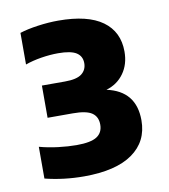

<svg xmlns="http://www.w3.org/2000/svg" viewBox="-65 -871 549 625"><g transform="rotate(-10 210.0 -558.0)"><path d="M164 -301Q97 -301 35 -316.5V-421.5Q64 -413.5 97 -409.5Q130 -405.5 157.5 -405.5Q204.5 -405.5 224.5 -418.5Q244.5 -431.5 244.5 -458Q244.5 -484 226 -496.8Q207.5 -509.5 163 -509.5H79.5V-616H156Q195 -616 211.5 -629Q228 -642 228 -664Q228 -687 209.8 -698.8Q191.5 -710.5 149.5 -710.5Q123 -710.5 93.5 -705.8Q64 -701 40.5 -692.5V-797Q65 -805 100.5 -810Q136 -815 168.5 -815Q265.5 -815 314.5 -779.5Q363.5 -744 363.5 -678.5Q363.5 -636.5 342.2 -606.8Q321 -577 284 -566Q379 -545.5 379 -448.5Q379 -378.5 324.2 -339.8Q269.5 -301 164 -301Z"/></g></svg>

Font: Encode Sans SemiCondensed SemiCondensed ExtraBold
Style: Regular
Weight: 800
Width: 4
Designer: Multiple Designers
Foundry: Impallari Type
Version: Version 3.000; ttfautohint (v1.8.3) -l 8 -r 50 -G 200 -x 14 